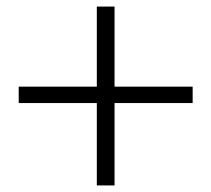

<svg xmlns="http://www.w3.org/2000/svg" viewBox="-20 -654 643 585"><path d="M275 -89V-634H329V-89ZM567 -340H37V-390H567Z"/></svg>

Font: Noto Serif TC ExtraLight
Style: Bold
Weight: 700
Version: Version 2.002-H1;hotconv 1.1.0;makeotfexe 2.6.0